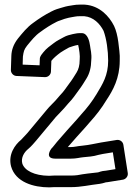

<svg xmlns="http://www.w3.org/2000/svg" viewBox="-20 -751 597 829"><path d="M150.9 -469 77.8 -472 78.9 -506.8C82.2 -529.3 83.5 -536.3 96.5 -553.4C115.5 -576.6 132.5 -597.8 152.6 -611.7C174.6 -628.2 199.4 -644.2 224.6 -656.8C232.1 -661 244.8 -663.7 258.8 -669.6C270.7 -673.4 282.3 -675.7 292.1 -677.3L304.3 -679.4C310.5 -680.5 316.3 -681 323 -681H344.1C383.4 -677.5 411 -649.3 427.1 -617.9C439.9 -583.7 447 -531.7 447 -489C447 -425.3 423.1 -388.4 397.6 -345.9C377.4 -312.3 356.5 -285.4 330.3 -256.6L311.3 -234.6C281.6 -202.1 254.1 -171.1 226 -138.3C218.6 -129.7 209.9 -117.2 201.3 -108.7C201.3 -108.7 169.4 -66 219 -66H286C310.1 -66 323.8 -70.8 339.3 -72.1C359.4 -74.1 383 -75.2 404.2 -82.1C410.9 -83.8 417.1 -85.2 424.1 -86.3L467.2 -93.3L478.5 -20.7L436.8 -14C417 -12.9 408 -7.5 403.6 -6.8C374.6 -3.6 342.4 -0.3 313.9 5.3C305.2 6.4 296.1 7 286 7H213C205.1 7 196.7 7.4 191.6 8C128.3 7.5 85.2 -15 76.1 -45.7C70 -70.1 84 -94 103.4 -109.3C113 -116.8 130.9 -137.6 136.2 -144C164 -177.4 193.5 -212.2 220.9 -245.6C233.2 -259 243 -267.9 256.8 -283.5L275.3 -305C295.6 -325.5 306.5 -343.7 320.9 -362.8C332.4 -377.7 344.2 -397.2 353.2 -411.8C366.9 -433.7 373.6 -460.7 374 -490.5C376.9 -519.4 370.5 -537.2 368.8 -554C366.3 -571.5 358.9 -608 333 -608H323C316.4 -608 309.7 -606.8 303.1 -605.5L293.1 -603.5C282.7 -601.4 265.8 -596.8 255.1 -590.4C245.2 -584.5 225.4 -575.7 210.5 -563.6C197.8 -554.1 179.9 -541.7 167 -525.1C162.2 -519 152.4 -508.6 152 -497.9ZM213 57H286C331.2 57 366.3 47.7 410.3 42.8C428.3 40 435.2 36 439 36C440 36 441.7 35.9 443 35.7L511 24.7C523.1 22.7 533.9 10.2 531.7 -3.8L512.7 -125.8C510.6 -139.6 497.4 -148.8 484 -146.7L416 -135.7C387.9 -131 370.3 -125.5 334.7 -121.9C312.9 -120.1 301.4 -116 286 -116H272.8C297.2 -144.3 322.6 -172.9 348.7 -201.4L367.7 -223.4C394.6 -253 417.8 -282.5 440.1 -319.6C467.8 -361.3 496.7 -413.1 497 -488.2C498.8 -517.7 492.9 -547.4 490.8 -569.8C487.5 -594.8 481.1 -621.6 472.4 -639.2C451.5 -681 410.1 -726.4 346.8 -730.9C346.4 -731 345.6 -731 345 -731H323C313.7 -731 304.2 -730.2 295.7 -728.6L284.5 -726.8C271.1 -725.1 254.1 -720.7 242.1 -716.7C230.9 -713 220.6 -711.2 201.2 -701.1C175 -687.9 146.9 -669.9 123.4 -652.3C96.3 -633.3 75.4 -606.5 57.5 -584.6C37.5 -558.9 29.8 -534.2 29 -509.8L27 -448.8C26.6 -436.7 36.7 -423.6 51 -423L174 -418C187.8 -417.5 199.5 -428.5 200 -442.1L201.7 -488.2C210.9 -500.2 224.1 -511.3 241 -524C249.1 -530.1 263.3 -537.4 278.3 -546.1C288 -549.2 303.2 -555.1 317.5 -557C322.1 -537.6 326 -509.2 324.2 -495.1C324.1 -494.4 324 -493 324 -492C324 -468.6 318.9 -451.2 310.8 -438.2C301.4 -423 290.6 -405.3 281.1 -393.2C264.3 -370.7 255.1 -355.4 239.3 -339.7C239 -339.4 238.5 -338.8 238.1 -338.3L219.2 -316.5C207.4 -303.2 195.4 -293.4 182.7 -277.8C154.6 -243.6 127.8 -211.9 98.5 -176.8C92.5 -170.7 78.2 -154.8 71.3 -147.6C44.3 -125.8 14.3 -83.7 27.9 -32.4C47.4 35.8 124.8 58 193 58C199.1 58 203.8 57 213 57Z"/></svg>

Font: Tape
Style: Regular
Weight: 500
Foundry: Cannot Into Space Fonts
Version: Version 0.97